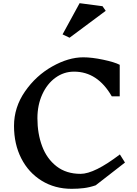

<svg xmlns="http://www.w3.org/2000/svg" viewBox="-20 -1166 863 1206"><path d="M732 -759V-561H682Q593 -716 445 -716Q381 -716 328.5 -678Q276 -640 245.5 -573Q215 -506 215 -423Q215 -327 244.5 -248Q274 -169 335 -121.5Q396 -74 486 -74Q573 -74 733 -196L765 -145L581 -2Q543 11 507 15.5Q471 20 430 20Q324 20 241.5 -31Q159 -82 113.5 -171.5Q68 -261 68 -375Q68 -492 137 -591.5Q206 -691 308 -748.5Q410 -806 503 -806Q557 -806 628 -791Q699 -776 732 -759ZM644 -1098 417 -929 373 -950 480 -1146 624 -1127Z"/></svg>

Font: Inknut Antiqua Medium
Style: Regular
Weight: 500
Designer: Claus Eggers Sørensen
Foundry: Claus Eggers Sørensen
Version: Version 1.003; ttfautohint (v1.8.2) -l 8 -r 50 -G 200 -x 14 